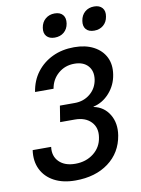

<svg xmlns="http://www.w3.org/2000/svg" viewBox="-102 -1017 804 1095"><g transform="rotate(-10 300.0 -469.5)"><path d="M245 10Q173 10 122.5 -17Q72 -44 48.5 -92Q25 -140 34 -203H141Q134 -150 167 -117Q200 -84 261 -84Q323 -84 367 -118.5Q411 -153 419 -209Q428 -264 395 -298.5Q362 -333 301 -333H216L231 -426H317Q369 -426 406.5 -457Q444 -488 452 -538Q459 -587 432 -617Q405 -647 353 -647Q299 -647 260 -613.5Q221 -580 212 -527H105Q115 -592 151 -639.5Q187 -687 242.5 -713.5Q298 -740 368 -740Q434 -740 480.5 -715.5Q527 -691 548.5 -648Q570 -605 561 -548Q552 -488 512.5 -443.5Q473 -399 419 -387V-385Q478 -373 509 -322Q540 -271 529 -201Q513 -103 437 -46.5Q361 10 245 10ZM499 -813Q467 -813 451.5 -831Q436 -849 441 -880Q446 -912 467.5 -930.5Q489 -949 521 -949Q552 -949 568 -930.5Q584 -912 578 -880Q573 -849 551.5 -831Q530 -813 499 -813ZM270 -813Q239 -813 223 -831Q207 -849 212 -880Q217 -912 239 -930.5Q261 -949 292 -949Q324 -949 339.5 -930.5Q355 -912 350 -880Q345 -849 323.5 -831Q302 -813 270 -813Z"/></g></svg>

Font: JetBrains Mono NL SemiBold
Style: Italic
Weight: 600
Italic angle: -9°
Monospace: yes
Designer: Philipp Nurullin, Konstantin Bulenkov
Foundry: JetBrains
Version: Version 2.305; ttfautohint (v1.8.4.7-5d5b)